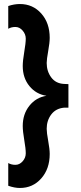

<svg xmlns="http://www.w3.org/2000/svg" viewBox="-20 -734 403 954"><path d="M227 31Q227 105 185 152.5Q143 200 79 200Q52 200 21 189V76Q36 85 56.5 85Q77 85 92.5 67.5Q108 50 108 27.5Q108 5 100.5 -38.5Q93 -82 93 -108Q93 -167 126 -208.5Q159 -250 211 -258Q159 -266 126 -306.5Q93 -347 93 -406Q93 -432 100.5 -476Q108 -520 108 -542Q108 -564 92.5 -582Q77 -600 56.5 -600Q36 -600 21 -591V-704Q50 -714 79 -714Q143 -714 185 -667Q227 -620 227 -546Q227 -522 219.5 -480.5Q212 -439 212 -421Q212 -380 234.5 -349.5Q257 -319 298 -317Q308 -316 320 -316V-199H298Q257 -195 234.5 -165Q212 -135 212 -94Q212 -75 219.5 -34Q227 7 227 31Z"/></svg>

Font: Hind Colombo SemiBold
Style: Regular
Weight: 600
Designer: Jyotish Sonowal, Aditi Pimprikar
Foundry: Indian Type Foundry
Version: Version 1.000;PS 1.0;hotconv 1.0.86;makeotf.lib2.5.63406; tt